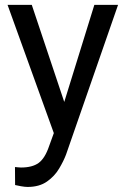

<svg xmlns="http://www.w3.org/2000/svg" viewBox="-20 -548 513 782"><path d="M109.4 -528.3 241.7 -132.8 364.3 -528.3H460.9L249 81.5Q239.3 107.4 220.9 138.4Q202.6 169.4 171.4 191.4Q140.1 213.4 92.3 213.4Q81.5 213.4 64.9 210.4Q48.3 207.5 41.5 205.6L41 132.3Q44.9 132.8 53.5 133.5Q62 134.3 65.4 134.3Q111.8 134.3 137.5 115.5Q163.1 96.7 179.7 47.9L199.2 -5.9L10.7 -528.3Z"/></svg>

Font: Vazirmatn RD
Style: Regular
Weight: 400
Designer: Saber Rastikerdar
Foundry: Saber Rastikerdar
Version: Version 32.102